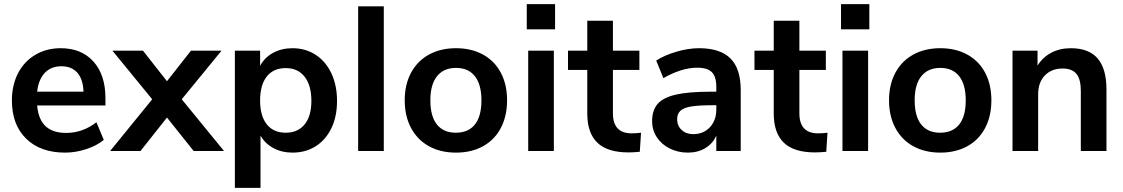

<svg xmlns="http://www.w3.org/2000/svg" viewBox="-20 -736 5476 936"><path d="M494 -222H161Q167 -154 202 -121Q237 -88 302 -88Q383 -88 450 -140L486 -54Q452 -26 400.5 -9Q349 8 297 8Q177 8 107.5 -60Q38 -128 38 -246Q38 -321 68 -379Q98 -437 152.5 -469Q207 -501 276 -501Q377 -501 435.5 -436Q494 -371 494 -257ZM161 -289H387Q385 -350 357 -381.5Q329 -413 279 -413Q229 -413 198.5 -381Q168 -349 161 -289Z M866 -252 1072 0H924L794 -163L665 0H517L722 -252L528 -489H677L794 -340L911 -489H1060Z M1623 -244Q1623 -168 1595.5 -111Q1568 -54 1519 -23Q1470 8 1406 8Q1354 8 1313 -14Q1272 -36 1250 -75V180H1125V-489H1248V-415Q1270 -456 1311.5 -478.5Q1353 -501 1406 -501Q1469 -501 1518.5 -469Q1568 -437 1595.5 -378.5Q1623 -320 1623 -244ZM1498 -244Q1498 -320 1465 -362Q1432 -404 1373 -404Q1313 -404 1280.5 -363Q1248 -322 1248 -246Q1248 -171 1280.5 -130Q1313 -89 1373 -89Q1432 -89 1465 -129.5Q1498 -170 1498 -244Z M1726 0V-705H1851V0Z M1953 -247Q1953 -324 1984 -381.5Q2015 -439 2071.5 -470Q2128 -501 2203 -501Q2278 -501 2334.5 -470Q2391 -439 2421.5 -381.5Q2452 -324 2452 -247Q2452 -170 2421.5 -112Q2391 -54 2334.5 -23Q2278 8 2203 8Q2128 8 2071.5 -23Q2015 -54 1984 -112Q1953 -170 1953 -247ZM2327 -247Q2327 -324 2295 -364.5Q2263 -405 2203 -405Q2143 -405 2110.5 -364.5Q2078 -324 2078 -247Q2078 -169 2110 -129Q2142 -89 2202 -89Q2263 -89 2295 -129Q2327 -169 2327 -247Z M2555 0V-489H2680V0ZM2548 -716H2686V-593H2548Z M3105 -89 3099 4Q3069 7 3044 7Q2941 7 2892 -40.5Q2843 -88 2843 -182V-395H2749V-489H2843V-635H2968V-489H3097V-395H2968V-184Q2968 -86 3059 -86Q3081 -86 3105 -89Z M3591 -297V0H3472V-75Q3455 -36 3418.5 -14Q3382 8 3334 8Q3285 8 3245 -12Q3205 -32 3182 -67Q3159 -102 3159 -145Q3159 -199 3186.5 -230Q3214 -261 3276 -275Q3338 -289 3447 -289H3472V-312Q3472 -362 3450.5 -384Q3429 -406 3379 -406Q3340 -406 3297.5 -392.5Q3255 -379 3214 -355L3179 -441Q3220 -467 3278 -484Q3336 -501 3388 -501Q3491 -501 3541 -451Q3591 -401 3591 -297ZM3472 -202V-223H3454Q3387 -223 3350 -217Q3313 -211 3297 -196Q3281 -181 3281 -155Q3281 -123 3303 -102.5Q3325 -82 3359 -82Q3409 -82 3440.5 -115.5Q3472 -149 3472 -202Z M4014 -89 4008 4Q3978 7 3953 7Q3850 7 3801 -40.5Q3752 -88 3752 -182V-395H3658V-489H3752V-635H3877V-489H4006V-395H3877V-184Q3877 -86 3968 -86Q3990 -86 4014 -89Z M4087 0V-489H4212V0ZM4080 -716H4218V-593H4080Z M4314 -247Q4314 -324 4345 -381.5Q4376 -439 4432.5 -470Q4489 -501 4564 -501Q4639 -501 4695.5 -470Q4752 -439 4782.5 -381.5Q4813 -324 4813 -247Q4813 -170 4782.5 -112Q4752 -54 4695.5 -23Q4639 8 4564 8Q4489 8 4432.5 -23Q4376 -54 4345 -112Q4314 -170 4314 -247ZM4688 -247Q4688 -324 4656 -364.5Q4624 -405 4564 -405Q4504 -405 4471.5 -364.5Q4439 -324 4439 -247Q4439 -169 4471 -129Q4503 -89 4563 -89Q4624 -89 4656 -129Q4688 -169 4688 -247Z M5374 -300V0H5249V-293Q5249 -350 5227.5 -376Q5206 -402 5160 -402Q5106 -402 5073.5 -368Q5041 -334 5041 -277V0H4916V-489H5038V-416Q5063 -457 5105 -479Q5147 -501 5200 -501Q5288 -501 5331 -451Q5374 -401 5374 -300Z"/></svg>

Font: wassup Sans
Style: Bold
Weight: 700
Version: Version 2.001